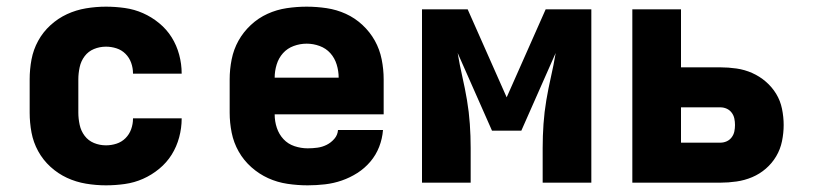

<svg xmlns="http://www.w3.org/2000/svg" viewBox="-20 -548 2440 576"><path d="M298 8Q268 8 238 3Q208 -2 181 -14.5Q154 -27 131.5 -47.5Q109 -68 94.5 -94.5Q80 -121 74.5 -150.5Q69 -180 69 -210V-310Q69 -340 74.5 -369.5Q80 -399 94.5 -425.5Q109 -452 131.5 -472.5Q154 -493 181 -505.5Q208 -518 238 -523Q268 -528 298 -528Q326 -528 354.5 -524Q383 -520 409 -508.5Q435 -497 457.5 -478.5Q480 -460 495 -436Q510 -412 517.5 -384Q525 -356 525 -328Q525 -328 525 -328Q525 -328 525 -327H379Q379 -327 379 -327.5Q379 -328 379 -328Q379 -344 373.5 -359.5Q368 -375 356.5 -386.5Q345 -398 329.5 -403Q314 -408 298 -408Q279 -408 262 -401Q245 -394 234 -379.5Q223 -365 219 -346.5Q215 -328 215 -310V-210Q215 -192 219 -173.5Q223 -155 234 -140.5Q245 -126 262 -119Q279 -112 298 -112Q314 -112 329.5 -117Q345 -122 356.5 -133.5Q368 -145 373.5 -160.5Q379 -176 379 -192Q379 -192 379 -192.5Q379 -193 379 -193H525Q525 -192 525 -192Q525 -192 525 -192Q525 -164 517.5 -136Q510 -108 495 -84Q480 -60 457.5 -41.5Q435 -23 409 -11.5Q383 0 354.5 4Q326 8 298 8Z M903 8Q873 8 842.5 3.5Q812 -1 784.5 -13.5Q757 -26 734 -46.5Q711 -67 696 -93.5Q681 -120 675 -150Q669 -180 669 -210V-310Q669 -340 675 -370Q681 -400 695.5 -426Q710 -452 732.5 -473Q755 -494 782.5 -506.5Q810 -519 840 -523.5Q870 -528 900 -528Q930 -528 960 -523.5Q990 -519 1017.5 -506.5Q1045 -494 1067.5 -473Q1090 -452 1104.5 -426Q1119 -400 1125 -370Q1131 -340 1131 -310V-205H804Q804 -184 810.5 -164.5Q817 -145 830.5 -130.5Q844 -116 863.5 -109.5Q883 -103 903 -103Q918 -103 932.5 -105Q947 -107 960 -113.5Q973 -120 983 -131.5Q993 -143 994 -158H1129Q1127 -132 1117.5 -107.5Q1108 -83 1091 -63Q1074 -43 1052 -29Q1030 -15 1005.5 -6.5Q981 2 955 5Q929 8 903 8ZM996 -315Q996 -335 990 -354.5Q984 -374 971 -388.5Q958 -403 939 -410Q920 -417 900 -417Q880 -417 861 -410Q842 -403 829 -388.5Q816 -374 810 -354.5Q804 -335 804 -315Z M1246 0V-520H1383L1500 -256L1617 -520H1754V0H1608V-104Q1608 -140 1610.5 -176Q1613 -212 1619 -247.5Q1625 -283 1633 -318Q1641 -353 1647 -389L1544 -156H1456L1353 -389Q1359 -353 1367 -318Q1375 -283 1381 -247.5Q1387 -212 1389.5 -176Q1392 -140 1392 -104V0Z M1877 0V-520H2023V-346H2141Q2165 -346 2189.5 -342.5Q2214 -339 2236.5 -329Q2259 -319 2277.5 -303Q2296 -287 2308.5 -266.5Q2321 -246 2326 -221.5Q2331 -197 2331 -173Q2331 -149 2326 -124.5Q2321 -100 2308.5 -79Q2296 -58 2277.5 -42Q2259 -26 2236.5 -16.5Q2214 -7 2189.5 -3.5Q2165 0 2141 0ZM2023 -120H2141Q2151 -120 2160 -124Q2169 -128 2175 -136Q2181 -144 2183 -153.5Q2185 -163 2185 -173Q2185 -183 2183 -192.5Q2181 -202 2175 -210Q2169 -218 2160 -222Q2151 -226 2141 -226H2023Z"/></svg>

Font: Iosevka Custom Heavy Extended
Style: Regular
Weight: 900
Width: 7
Monospace: yes
Designer: Belleve Invis
Foundry: Belleve Invis
Version: Version 11.2.4; ttfautohint (v1.8.4)